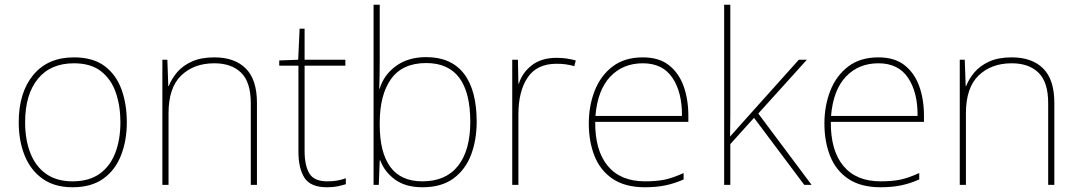

<svg xmlns="http://www.w3.org/2000/svg" viewBox="-20 -780 4552 810"><path d="M515 -264Q515 -187 490.5 -124.5Q466 -62 415.5 -26Q365 10 286 10Q210 10 159.5 -26Q109 -62 84 -124Q59 -186 59 -264Q59 -390 120.5 -464Q182 -538 292 -538Q372 -538 421 -501.5Q470 -465 492.5 -403Q515 -341 515 -264ZM86 -264Q86 -191 108 -134.5Q130 -78 174.5 -46.5Q219 -15 286 -15Q356 -15 400.5 -47Q445 -79 466.5 -135.5Q488 -192 488 -264Q488 -333 468.5 -389.5Q449 -446 406 -479.5Q363 -513 292 -513Q193 -513 139.5 -447Q86 -381 86 -264Z M884 -538Q970 -538 1017 -491Q1064 -444 1064 -346V0H1038V-345Q1038 -433 997.5 -473Q957 -513 884 -513Q798 -513 744.5 -461.5Q691 -410 691 -302V0H665V-528H686L690 -417H692Q704 -448 727.5 -475.5Q751 -503 789.5 -520.5Q828 -538 884 -538Z M1360 -15Q1385 -15 1404 -18.5Q1423 -22 1439 -28V-3Q1423 2 1404.5 6Q1386 10 1360 10Q1290 10 1264.5 -30Q1239 -70 1239 -140V-503H1158V-525L1238 -528L1244 -659H1265V-528H1437V-503H1265V-143Q1265 -82 1285 -48.5Q1305 -15 1360 -15Z M1582 -525Q1582 -501 1581.5 -466Q1581 -431 1580 -406H1582Q1599 -464 1650.5 -501.5Q1702 -539 1778 -539Q1883 -539 1937 -469.5Q1991 -400 1991 -266Q1991 -190 1967.5 -127.5Q1944 -65 1893.5 -27.5Q1843 10 1762 10Q1691 10 1646.5 -22.5Q1602 -55 1584 -104H1582L1578 0H1556V-760H1582ZM1778 -514Q1678 -514 1630 -447Q1582 -380 1582 -263V-253Q1582 -137 1626.5 -76Q1671 -15 1762 -15Q1861 -15 1912.5 -80.5Q1964 -146 1964 -266Q1964 -514 1778 -514Z M2328 -536Q2352 -536 2371.5 -533Q2391 -530 2409 -525L2403 -501Q2384 -506 2367.5 -508.5Q2351 -511 2328 -511Q2245 -511 2206 -453Q2167 -395 2167 -297V0H2141V-528H2165L2167 -427H2169Q2183 -473 2223.5 -504.5Q2264 -536 2328 -536Z M2692 -538Q2760 -538 2802 -505Q2844 -472 2864 -416.5Q2884 -361 2884 -291V-266H2491Q2490 -145 2544 -80Q2598 -15 2701 -15Q2749 -15 2783.5 -22Q2818 -29 2864 -50V-23Q2826 -6 2787.5 2Q2749 10 2701 10Q2618 10 2565.5 -25Q2513 -60 2488.5 -121Q2464 -182 2464 -259Q2464 -334 2489 -397.5Q2514 -461 2564.5 -499.5Q2615 -538 2692 -538ZM2692 -513Q2608 -513 2554.5 -456.5Q2501 -400 2492 -291H2857Q2858 -390 2817 -451.5Q2776 -513 2692 -513Z M3061 -385Q3061 -337 3061 -294Q3061 -251 3060 -204Q3077 -223 3089 -236.5Q3101 -250 3117 -268L3350 -528H3384L3179 -301L3404 0H3373L3161 -283L3061 -172V0H3035V-760H3061Z M3686 -538Q3754 -538 3796 -505Q3838 -472 3858 -416.5Q3878 -361 3878 -291V-266H3485Q3484 -145 3538 -80Q3592 -15 3695 -15Q3743 -15 3777.5 -22Q3812 -29 3858 -50V-23Q3820 -6 3781.5 2Q3743 10 3695 10Q3612 10 3559.5 -25Q3507 -60 3482.5 -121Q3458 -182 3458 -259Q3458 -334 3483 -397.5Q3508 -461 3558.5 -499.5Q3609 -538 3686 -538ZM3686 -513Q3602 -513 3548.5 -456.5Q3495 -400 3486 -291H3851Q3852 -390 3811 -451.5Q3770 -513 3686 -513Z M4248 -538Q4334 -538 4381 -491Q4428 -444 4428 -346V0H4402V-345Q4402 -433 4361.5 -473Q4321 -513 4248 -513Q4162 -513 4108.5 -461.5Q4055 -410 4055 -302V0H4029V-528H4050L4054 -417H4056Q4068 -448 4091.5 -475.5Q4115 -503 4153.5 -520.5Q4192 -538 4248 -538Z"/></svg>

Font: Noto Sans Kannada Thin
Style: Regular
Weight: 100
Designer: Jelle Bosma - Monotype Design Team
Foundry: Monotype Imaging Inc.
Version: Version 2.005; ttfautohint (v1.8.4.7-5d5b)